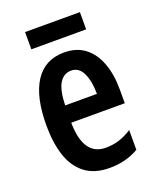

<svg xmlns="http://www.w3.org/2000/svg" viewBox="-134 -779 709 869"><g transform="rotate(-20 221.0 -344.5)"><path d="M227 -552Q286 -552 326 -521.5Q366 -491 386.5 -436Q407 -381 407 -309V-242H149Q151 -82 258 -82Q291 -82 321 -91Q351 -100 384 -121V-26Q323 10 244 10Q171 10 125.5 -25Q80 -60 59.5 -122.5Q39 -185 39 -268Q39 -406 86.5 -479Q134 -552 227 -552ZM229 -464Q193 -464 172.5 -431Q152 -398 150 -325H303Q303 -386 284.5 -425Q266 -464 229 -464ZM357 -699V-616H93V-699Z"/></g></svg>

Font: Noto Sans Devanagari UI ExtraCondensed SemiBold
Style: Regular
Weight: 600
Width: 2
Designer: Jelle Bosma - Monotype Design Team
Foundry: Monotype Imaging Inc.
Version: Version 2.004; ttfautohint (v1.8.4.7-5d5b)